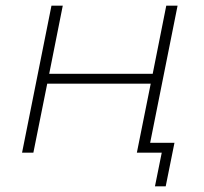

<svg xmlns="http://www.w3.org/2000/svg" viewBox="-20 -540 723 679"><path d="M162 -520H202L154 -279H520L568 -520H608L504 0H464L513 -244H147L98 0H58ZM528 119 552 0H464L472 -35H597L566 119Z"/></svg>

Font: Argentum Sans ExtraLight
Style: Italic
Weight: 200
Italic angle: -11°
Designer: Julieta Ulanovsky (font), Cristiano Sobral (main changes and remaster)
Foundry: Julieta Ulanovsky (font), Cristiano Sobral (main changes and remaster)
Version: Version 2.007;June 15, 2022;FontCreator 14.0.0.2814 64-bit; 